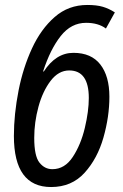

<svg xmlns="http://www.w3.org/2000/svg" viewBox="-20 -744 496 774"><path d="M421 -354Q421 -437 384.5 -484Q348 -531 276 -531Q205 -531 156 -455L154 -457Q183 -546 225 -599Q267 -652 327 -652Q376 -652 407 -629L443 -694Q420 -709 395 -716.5Q370 -724 332 -724Q256 -724 200.5 -675.5Q145 -627 109 -549Q73 -471 55 -380Q36 -283 36 -196Q36 10 186 10Q269 10 321 -47.5Q373 -105 397 -189.5Q421 -274 421 -354ZM118 -188Q118 -251 135 -313.5Q152 -376 184 -418Q216 -460 259 -460Q338 -460 338 -349Q338 -296 322 -228.5Q306 -161 273.5 -111.5Q241 -62 191 -62Q160 -62 139 -88.5Q118 -115 118 -188Z"/></svg>

Font: Noto Sans Display Condensed
Style: Italic
Weight: 400
Width: 3
Designer: Monotype Design team
Foundry: Monotype Imaging Inc.
Version: 1.000